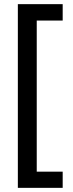

<svg xmlns="http://www.w3.org/2000/svg" viewBox="-20 -743 350 925"><path d="M282 84V162H66V-723H282V-644H157V84Z"/></svg>

Font: Noto Sans Thai Looped ExtraCondensed Medium
Style: Regular
Weight: 500
Width: 2
Designer: Sasikarn Vongin, Ben Mitchell
Foundry: The Fontpad Ltd
Version: Version 1.001; ttfautohint (v1.8.4.7-5d5b)